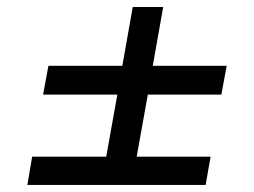

<svg xmlns="http://www.w3.org/2000/svg" viewBox="-20 -644 726 548"><path d="M358.9 -624H445.8L416 -456.1H627L611.8 -374H401.9L370.1 -196.8H581.1L566.9 -116.2H58.1L71.8 -196.8H283.2L314.9 -374H103L118.2 -456.1H329.1Z"/></svg>

Font: Poppins
Style: Italic
Weight: 400
Italic angle: -10°
Designer: Ninad Kale (Devanagari), Jonny Pinhorn (Latin)
Foundry: Indian Type Foundry
Version: Version 3.200;PS 1.000;hotconv 16.6.54;makeotf.lib2.5.65590